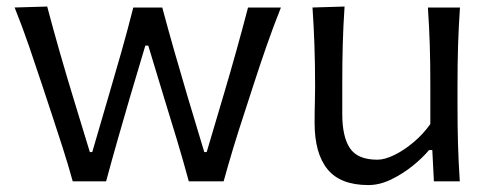

<svg xmlns="http://www.w3.org/2000/svg" viewBox="-20 -544 1475 576"><path d="M198.2 0Q184.6 -49.3 168.7 -98.9Q152.8 -148.4 136.2 -198.7L105.5 -291.5Q86.4 -349.1 66.9 -406Q47.4 -462.9 23.9 -521.5L121.6 -524.4Q138.7 -459.5 159.2 -387.9Q179.7 -316.4 199.7 -251L249.5 -87.9H256.8L305.7 -255.4Q325.2 -321.3 344 -387.7Q362.8 -454.1 379.9 -521.5H466.8Q483.9 -457.5 503.2 -389.9Q522.5 -322.3 542 -256.8L592.8 -87.9H600.1L650.9 -259.3Q669.9 -323.2 689.5 -393.3Q709 -463.4 724.1 -521.5H822.8Q799.8 -463.9 779.8 -406.5Q759.8 -349.1 741.2 -291.5L711.4 -199.7Q694.8 -149.4 679.4 -98.6Q664.1 -47.9 650.9 0H546.4Q529.8 -61.5 510 -127.2Q490.2 -192.9 471.7 -252.4L424.8 -407.2H416L369.6 -251.5Q352.1 -191.9 333.5 -126.7Q314.9 -61.5 298.3 0Z M1085 11.2Q1001 11.2 962.4 -36.4Q923.8 -84 923.8 -175.3Q923.8 -209 924.6 -234.9Q925.3 -260.7 925.3 -285.2Q925.3 -353 923.3 -408.4Q921.4 -463.9 917.5 -521.5L1013.7 -524.4Q1009.8 -466.8 1008.3 -411.4Q1006.8 -356 1006.8 -293.9V-201.7Q1006.8 -133.8 1029.8 -99.4Q1052.7 -64.9 1112.3 -64.9Q1134.3 -64.9 1163.3 -79.1Q1192.4 -93.3 1221.2 -117.7Q1250 -142.1 1271 -171.9V-293.9Q1271 -356 1269.3 -409.9Q1267.6 -463.9 1263.7 -521.5H1359.9Q1356 -463.9 1354.2 -408.4Q1352.5 -353 1352.5 -285.2V-230Q1352.5 -165.5 1354 -111.8Q1355.5 -58.1 1359.4 0H1281.7L1276.9 -93.8H1267.1Q1247.6 -70.3 1217.5 -46.1Q1187.5 -22 1153.1 -5.4Q1118.7 11.2 1085 11.2Z"/></svg>

Font: Pinar DS3-Regular
Style: Regular
Weight: 400
Designer: Amin Abedi
Version: Version 2.000